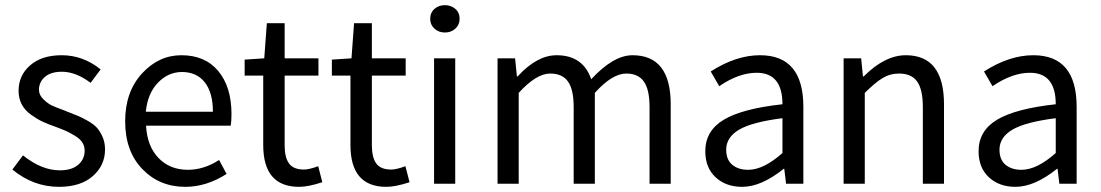

<svg xmlns="http://www.w3.org/2000/svg" viewBox="-20 -712 4266 744"><path d="M28 -55 69 -110Q141 -52 212 -52Q258 -52 283 -73.5Q308 -95 308 -128Q308 -146 299 -160Q290 -174 271 -185.5Q252 -197 238 -203.5Q224 -210 197 -220Q165 -231 144 -241Q123 -251 99.5 -268Q76 -285 64 -308Q52 -331 52 -360Q52 -420 97 -459Q142 -498 219 -498Q302 -498 370 -443L331 -391Q274 -434 220 -434Q177 -434 154 -414Q131 -394 131 -364Q131 -344 148 -327.5Q165 -311 179.5 -304Q194 -297 232 -283Q237 -281 239 -280Q267 -269 282 -263Q297 -257 320.5 -243.5Q344 -230 356 -216.5Q368 -203 377.5 -181.5Q387 -160 387 -133Q387 -71 339.5 -29.5Q292 12 209 12Q109 12 28 -55Z M465 -242Q465 -356 530 -427Q595 -498 683 -498Q775 -498 826 -436.5Q877 -375 877 -270Q877 -243 874 -225H546Q550 -146 594 -100Q638 -54 708 -54Q770 -54 829 -92L858 -38Q780 12 698 12Q598 12 531.5 -57Q465 -126 465 -242ZM545 -279H805Q805 -353 773.5 -393Q742 -433 685 -433Q632 -433 592 -391.5Q552 -350 545 -279Z M928 -419V-481L1004 -486L1014 -622H1083V-486H1214V-419H1083V-149Q1083 -102 1100 -78.5Q1117 -55 1158 -55Q1178 -55 1213 -68L1229 -6Q1175 12 1139 12Q1000 12 1000 -150V-419Z M1266 -419V-481L1342 -486L1352 -622H1421V-486H1552V-419H1421V-149Q1421 -102 1438 -78.5Q1455 -55 1496 -55Q1516 -55 1551 -68L1567 -6Q1513 12 1477 12Q1338 12 1338 -150V-419Z M1647 -639Q1647 -663 1663.5 -677.5Q1680 -692 1704 -692Q1728 -692 1744.5 -677.5Q1761 -663 1761 -639Q1761 -616 1744.5 -601Q1728 -586 1704 -586Q1680 -586 1663.5 -601Q1647 -616 1647 -639ZM1662 0V-486H1744V0Z M1908 0V-486H1976L1983 -416H1986Q2061 -498 2137 -498Q2239 -498 2271 -405Q2357 -498 2431 -498Q2579 -498 2579 -308V0H2497V-297Q2497 -365 2475 -396Q2453 -427 2407 -427Q2352 -427 2285 -352V0H2203V-297Q2203 -365 2181 -396Q2159 -427 2112 -427Q2058 -427 1990 -352V0Z M2713 -126Q2713 -205 2784.5 -248Q2856 -291 3012 -308Q3012 -430 2912 -430Q2843 -430 2767 -378L2734 -435Q2832 -498 2925 -498Q3093 -498 3093 -298V0H3026L3019 -58H3017Q2930 12 2856 12Q2793 12 2753 -25Q2713 -62 2713 -126ZM2794 -132Q2794 -93 2817.5 -73.5Q2841 -54 2879 -54Q2939 -54 3012 -119V-254Q2894 -239 2844 -209.5Q2794 -180 2794 -132Z M3249 0V-486H3317L3324 -416H3327Q3409 -498 3490 -498Q3638 -498 3638 -308V0H3556V-297Q3556 -365 3534 -396Q3512 -427 3464 -427Q3429 -427 3400 -409.5Q3371 -392 3331 -352V0Z M3772 -126Q3772 -205 3843.5 -248Q3915 -291 4071 -308Q4071 -430 3971 -430Q3902 -430 3826 -378L3793 -435Q3891 -498 3984 -498Q4152 -498 4152 -298V0H4085L4078 -58H4076Q3989 12 3915 12Q3852 12 3812 -25Q3772 -62 3772 -126ZM3853 -132Q3853 -93 3876.5 -73.5Q3900 -54 3938 -54Q3998 -54 4071 -119V-254Q3953 -239 3903 -209.5Q3853 -180 3853 -132Z"/></svg>

Font: RibengUni
Style: Regular
Weight: 400
Designer: (1) Dr. Andrew Glass (Program Manager at Microsoft Corporation)
(2) Bivuti Chakma (Suz Moriz)
(3) Paul D. Hunt (Adobe Co
Foundry: Bivuti Chakma and Jyoti Chakma
Version: Version 1.2020